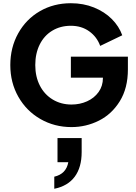

<svg xmlns="http://www.w3.org/2000/svg" viewBox="-20 -777 844 1192"><path d="M44 -373Q44 -482 93 -570Q142 -658 227.5 -707.5Q313 -757 420 -757Q498 -757 563.5 -730.5Q629 -704 674 -659Q719 -614 739 -558L602 -492Q582 -548 534 -582.5Q486 -617 420 -617Q355 -617 304.5 -586.5Q254 -556 226.5 -500.5Q199 -445 199 -373Q199 -301 227.5 -245.5Q256 -190 307.5 -159Q359 -128 424 -128Q476 -128 520.5 -148Q565 -168 592 -205.5Q619 -243 619 -293V-295H420V-425H774V-346Q774 -230 724 -149Q674 -68 594 -28Q514 12 424 12Q318 12 231 -38Q144 -88 94 -176Q44 -264 44 -373ZM404 230H337V80H487V167Q487 262 444 320Q401 378 317 395V320Q391 303 404 230Z"/></svg>

Font: Eudoxus Sans ExtraBold
Style: Regular
Weight: 800
Designer: Stijn de Vries
Foundry: tokotype
Version: Version 2.005